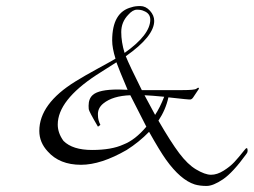

<svg xmlns="http://www.w3.org/2000/svg" viewBox="-20 -504 839 635"><path d="M490 -435Q490 -384 396 -318Q408 -288 449 -206H583Q624 -206 629.5 -210.5Q635 -215 637 -213.5Q639 -212 637 -209L619 -182Q615 -176 610 -175Q607 -174 537 -182Q528 -141 504 -105Q545 -34 573 3Q601 40 628 56Q658 74 678 74Q698 74 719.5 60.5Q741 47 755 32Q769 17 788 -7Q799 -22 799 -5Q799 0 795 5Q750 67 717.5 89Q685 111 663 111Q641 111 624 106Q577 91 529 24Q509 -4 473 -68Q440 -34 399 -8Q314 41 248 41Q177 41 138 -3Q110 -33 110 -71Q110 -161 230 -235Q259 -253 303 -277Q360 -308 362 -310Q351 -345 351 -370Q351 -464 415 -480Q426 -484 444 -484Q462 -484 476 -468.5Q490 -453 490 -435ZM273 -154Q273 -178 287 -190Q307 -208 371 -208Q385 -208 402 -207Q374 -273 365 -298L299 -256Q171 -172 171 -92Q171 -64 190 -38Q220 -8 284.5 -8Q349 -8 388 -26Q427 -41 464 -85Q425 -161 411 -189Q353 -187 322 -162Q302 -146 304 -122Q304 -107 312 -91L304 -85Q274 -136 273.5 -143Q273 -150 273 -154ZM392 -329Q477 -389 477 -439Q477 -460 455 -468Q447 -472 433 -472Q419 -472 404 -455Q381 -431 381 -398Q381 -365 392 -329ZM523 -184Q482 -188 458 -189L493 -124Q509 -148 523 -184Z"/></svg>

Font: Italianno
Style: Regular
Weight: 400
Designer: Robert E. Leuschke
Foundry: Robert E. Leuschke
Version: Version 1.003